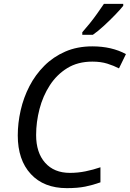

<svg xmlns="http://www.w3.org/2000/svg" viewBox="-20 -964 672 994"><path d="M326 10Q207 10 139.5 -63Q72 -136 72 -263Q72 -327 87 -393Q102 -459 132.5 -518Q163 -577 209.5 -623.5Q256 -670 318 -697Q380 -724 458 -724Q558 -724 632 -684L596 -610Q569 -624 535.5 -634.5Q502 -645 458 -645Q383 -645 328.5 -611.5Q274 -578 238 -522.5Q202 -467 184.5 -399.5Q167 -332 167 -265Q167 -174 213.5 -121.5Q260 -69 342 -69Q383 -69 422.5 -77Q462 -85 500 -98V-20Q461 -6 421.5 2Q382 10 326 10ZM406 -784V-797Q423 -816 444 -842Q465 -868 484 -895Q503 -922 518 -944H618V-934Q604 -916 576.5 -887.5Q549 -859 518 -830.5Q487 -802 461 -784Z"/></svg>

Font: BC Sans
Style: Italic
Weight: 400
Italic angle: -12°
Designer: Monotype Design Team
Designer: Province of B.C.
Foundry: Monotype Imaging Inc.
Version: Version 2.000;GOOG;noto-source:20170915:90ef993387c0